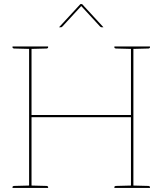

<svg xmlns="http://www.w3.org/2000/svg" viewBox="-20 -930 804 950"><path d="M124 0V-700H136V-361H628V-700H640V0H628V-350H136V0ZM42 0V-5Q42 -7 44.5 -8.5Q47 -10 49 -10L126 -12L127 0ZM133 0 134 -12 211 -10Q213 -10 215.5 -8.5Q218 -7 218 -5V0ZM127 -700 126 -688 49 -690Q47 -690 44.5 -691.5Q42 -693 42 -695V-700ZM218 -700V-695Q218 -693 215.5 -691.5Q213 -690 211 -690L134 -688L133 -700ZM546 0V-5Q546 -7 548.5 -8.5Q551 -10 553 -10L630 -12L631 0ZM637 0 638 -12 715 -10Q717 -10 719.5 -8.5Q722 -7 722 -5V0ZM631 -700 630 -688 553 -690Q551 -690 548.5 -691.5Q546 -693 546 -695V-700ZM722 -700V-695Q722 -693 719.5 -691.5Q717 -690 715 -690L638 -688L637 -700ZM272 -795 378 -910H386L492 -795H483Q479 -795 475 -799L382 -900L289 -799Q288 -798 286 -796.5Q284 -795 281 -795Z"/></svg>

Font: Aleo Thin
Style: Regular
Weight: 250
Designer: Alessio Laiso
Foundry: Alessio Laiso
Version: Version 2.001;gftools[0.9.29]